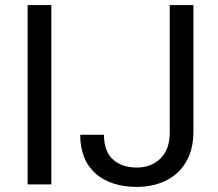

<svg xmlns="http://www.w3.org/2000/svg" viewBox="-20 -731 864 761"><path d="M89.4 -710.9V0H183.6V-710.9ZM652.8 -207.5C652.8 -161.1 640.6 -126.5 615.7 -102.5C590.8 -78.6 559.6 -66.9 522.5 -66.9C483.9 -66.9 452.6 -77.1 428.7 -98.1C404.3 -119.1 392.1 -151.9 392.1 -196.8H297.9C297.9 -57.1 391.6 9.8 522.5 9.8C652.8 9.8 746.6 -67.4 746.6 -207.5V-710.9H652.8Z"/></svg>

Font: Vazirmatn
Style: Regular
Weight: 400
Designer: Saber Rastikerdar
Foundry: Saber Rastikerdar
Version: Version 33.003